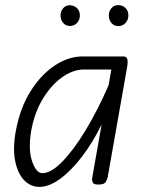

<svg xmlns="http://www.w3.org/2000/svg" viewBox="-20 -721 563 750"><path d="M133.5 9Q99.5 9 74.2 -17.2Q49 -43.5 39.2 -92.2Q29.5 -141 41.5 -208Q58 -298.5 99 -364Q140 -429.5 193.8 -465Q247.5 -500.5 302 -500.5H462.5Q475 -500.5 477.5 -489.2Q480 -478 476.5 -458.5L400.5 -28Q399.5 -23 393.8 -11.5Q388 0 364 0Q345 0 341.8 -9Q338.5 -18 340 -25.5L377 -235Q343.5 -166 301.5 -110.8Q259.5 -55.5 216 -23.2Q172.5 9 133.5 9ZM145.5 -44.5Q179.5 -44.5 223.8 -90Q268 -135.5 315 -213.2Q362 -291 404 -387.5L415 -449.5H307Q266 -449.5 223.8 -420Q181.5 -390.5 148.5 -337Q115.5 -283.5 102 -211Q89.5 -136.5 105.5 -90.5Q121.5 -44.5 145.5 -44.5ZM442 -619Q426 -619 415.5 -631Q405 -643 405 -660.5Q405 -676.5 415 -688.8Q425 -701 442 -701Q458.5 -701 470 -690Q481.5 -679 481.5 -660.5Q481.5 -643.5 470.2 -631.2Q459 -619 442 -619ZM252.5 -619.5Q237 -619.5 226.8 -631.5Q216.5 -643.5 216.5 -660.5Q216.5 -676.5 226.5 -688.5Q236.5 -700.5 252.5 -700.5Q269 -700.5 280.5 -689.5Q292 -678.5 292 -660.5Q292 -643.5 281 -631.5Q270 -619.5 252.5 -619.5Z"/></svg>

Font: Edu AU VIC WA NT Pre
Style: Regular
Weight: 400
Designer: Tina and Corey Anderson, Eben Sorkin, Mirko Velimirovic
Foundry: Google for Education
Version: Version 1.001